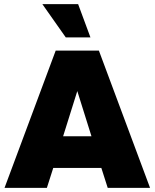

<svg xmlns="http://www.w3.org/2000/svg" viewBox="-20 -914 752 934"><path d="M2 0 251 -668H461L710 0H504L473 -97H239L208 0ZM287 -251H425L356 -471ZM300 -732 186 -894H360L420 -732Z"/></svg>

Font: Gantari Black
Style: Regular
Weight: 900
Version: Version 1.000